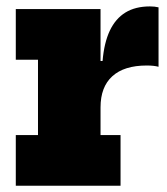

<svg xmlns="http://www.w3.org/2000/svg" viewBox="-20 -594 534 614"><path d="M301.5 -162H365.5V0H30.5V-162H101.5V-403H30.5V-565H301.5ZM487 -380.5Q479 -382.5 470.2 -383.5Q461.5 -384.5 449 -384.5Q377 -384.5 339.2 -350.2Q301.5 -316 301.5 -250.5L272 -399H308Q313 -457.5 331.2 -496Q349.5 -534.5 381.2 -554Q413 -573.5 459.5 -573.5Q467 -573.5 473.8 -572.8Q480.5 -572 487 -570.5Z"/></svg>

Font: Hepta Slab ExtraBold
Style: Regular
Weight: 800
Designer: Michael LaGattuta
Foundry: Michael LaGattuta
Version: Version 1.102